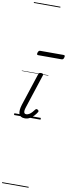

<svg xmlns="http://www.w3.org/2000/svg" viewBox="-198 -1329 841 2148"><g transform="rotate(10 222.0 -255.0)"><path d="M124 16Q97 16 80.5 6Q64 -4 57.5 -23Q51 -42 53.5 -68.5Q56 -95 66 -127L186 -494Q190 -506 196 -510.5Q202 -515 217 -515Q231 -515 238 -509Q245 -503 241 -493L116 -110Q107 -84 106 -66.5Q105 -49 111.5 -40.5Q118 -32 132 -32Q149 -32 165.5 -42Q182 -52 196.5 -68Q211 -84 222 -99Q227 -106 234 -108.5Q241 -111 251 -104Q261 -98 262 -91Q263 -84 258 -77Q247 -58 227 -36Q207 -14 181 1Q155 16 124 16ZM151 -706Q138 -706 136 -712.5Q134 -719 137 -731Q141 -744 147 -751Q153 -758 165 -758H429Q441 -758 443.5 -751Q446 -744 442 -731Q439 -718 432.5 -712Q426 -706 415 -706ZM0 763H301V773H0ZM0 -20H301V0H0ZM0 -505H301V-500H0ZM0 -1283H301V-1273H0Z"/></g></svg>

Font: Playwrite NL Guides
Style: Regular
Weight: 400
Designer: Veronika Burian, José Scaglione
Foundry: TypeTogether
Version: Version 1.003